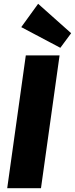

<svg xmlns="http://www.w3.org/2000/svg" viewBox="-20 -992 395 1012"><path d="M294 -700 196 0H18L116 -700ZM355 -817 298 -740 92 -849 181 -972Z"/></svg>

Font: Pathway Extreme Condensed ExtraBold
Style: Italic
Weight: 800
Width: 3
Italic angle: -8°
Version: Version 1.001;gftools[0.9.26]